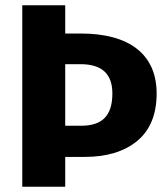

<svg xmlns="http://www.w3.org/2000/svg" viewBox="-20 -713 640 733"><path d="M229 -585V-693H65V0H229V-114H304C387 -114 454 -134 504 -175C553 -216 578 -276 578 -356C578 -507 472 -585 289 -585ZM229 -233V-468H287C368 -468 409 -432 409 -356C409 -268 367 -233 290 -233Z"/></svg>

Font: Fira Sans
Style: Bold
Weight: 700
Designer: Carrois Corporate & Edenspiekermann AG
Foundry: Carrois Corporate GbR & Edenspiekermann AG
Version: Version 4.203